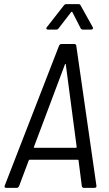

<svg xmlns="http://www.w3.org/2000/svg" viewBox="-20 -914 529 934"><path d="M332 -855 372 -777C374 -773 378 -770 383 -770H423C431 -770 435 -776 431 -782L372 -888C370 -893 366 -894 361 -894H304C299 -894 295 -893 291 -888L208 -782C203 -776 205 -770 213 -770H253C258 -770 262 -771 265 -776L326 -855C327 -857 331 -857 332 -855ZM388 0H439C446 0 451 -4 449 -11L351 -692C350 -697 347 -700 341 -700H279C273 -700 269 -696 267 -691L3 -11C0 -4 4 0 11 0H61C67 0 71 -4 73 -9L120 -134C122 -137 124 -137 125 -137H357C359 -137 361 -137 362 -134L378 -9C379 -4 382 0 388 0ZM145 -199 296 -601C297 -604 299 -604 300 -601L353 -199C354 -197 351 -195 349 -195H148C146 -195 143 -197 145 -199Z"/></svg>

Font: Barlow Semi Condensed
Style: Italic
Weight: 400
Width: 4
Italic angle: -7°
Designer: Jeremy Tribby
Foundry: Tribby Type
Version: Version 1.422;hotconv 1.0.109;makeotfexe 2.5.65596